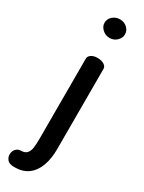

<svg xmlns="http://www.w3.org/2000/svg" viewBox="-280 -731 738 985"><g transform="rotate(30 88.5 -239.0)"><path d="M16 225Q-15 225 -26.5 211Q-38 197 -38 181Q-38 160 -26 147.5Q-14 135 3 135Q26 135 37.5 122.5Q49 110 52 87.5Q55 65 55 36V-440Q55 -455 69.5 -464.5Q84 -474 106 -474Q129 -474 144.5 -464.5Q160 -455 160 -440V36Q160 91 144.5 134Q129 177 97 201Q65 225 16 225ZM107 -593Q82 -593 64 -610Q46 -627 46 -648Q46 -671 64 -687Q82 -703 107 -703Q132 -703 149.5 -687Q167 -671 167 -648Q167 -627 149.5 -610Q132 -593 107 -593Z"/></g></svg>

Font: Dosis ExtraLight SemiBold
Style: Regular
Weight: 600
Version: Version 3.001; ttfautohint (v1.8.2)